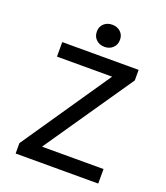

<svg xmlns="http://www.w3.org/2000/svg" viewBox="-151 -941 902 1044"><g transform="rotate(20 300.0 -419.0)"><path d="M63 0V-60L413 -572H94V-656H536V-595L185 -84H541V0ZM318 -710Q289 -710 270 -728Q251 -746 251 -775Q251 -803 270 -820.5Q289 -838 318 -838Q347 -838 366 -820.5Q385 -803 385 -775Q385 -746 366 -728Q347 -710 318 -710Z"/></g></svg>

Font: Source Code Pro Medium
Style: Regular
Weight: 500
Monospace: yes
Designer: Paul D. Hunt, Teo Tuominen
Foundry: Adobe Systems Incorporated
Version: Version 2.030;PS 1.000;hotconv 16.6.51;makeotf.lib2.5.65220